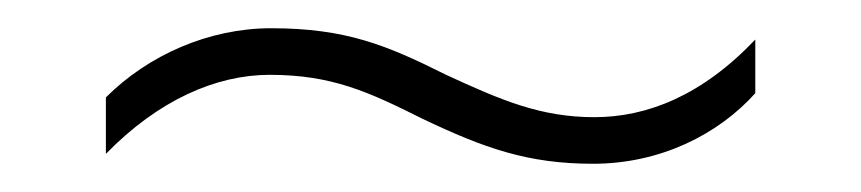

<svg xmlns="http://www.w3.org/2000/svg" viewBox="-20 -421 610 136"><path d="M279 -337C323 -316 354 -305 400 -305C448 -305 489 -326 515 -355V-393C477 -353 438 -338 401 -338C363 -338 335 -350 296 -368C254 -389 225 -401 172 -401C128 -401 85 -382 55 -352V-312C92 -350 133 -368 171 -368C215 -368 241 -356 279 -337Z"/></svg>

Font: Noto Sans Thai Looped ExtraLight
Style: Regular
Weight: 200
Designer: Sasikarn Vongin, Ben Mitchell
Foundry: The Fontpad Ltd
Version: Version 1.001